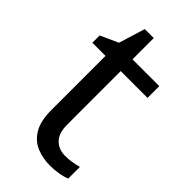

<svg xmlns="http://www.w3.org/2000/svg" viewBox="-212 -717 785 785"><g transform="rotate(45 180.5 -324.5)"><path d="M264 -62Q284 -62 305 -65.5Q326 -69 339 -73V-6Q325 1 299 5.5Q273 10 249 10Q207 10 171.5 -4.5Q136 -19 114 -55Q92 -91 92 -156V-468H16V-510L93 -545L128 -659H180V-536H335V-468H180V-158Q180 -109 203.5 -85.5Q227 -62 264 -62Z"/></g></svg>

Font: Noto Sans Pau Cin Hau
Style: Regular
Weight: 400
Designer: Monotype Design Team
Foundry: Monotype Imaging Inc.
Version: Version 2.002; ttfautohint (v1.8.4.7-5d5b)